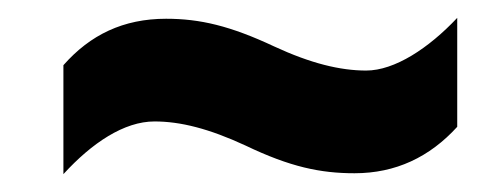

<svg xmlns="http://www.w3.org/2000/svg" viewBox="-20 -460 543 215"><path d="M255 -297C305 -273 339 -266 377 -266C423 -266 461 -284 492 -318V-440C460 -406 422 -381 390 -381C361 -381 328 -389 287 -408C238 -431 204 -439 166 -439C118 -439 81 -421 51 -387V-265C83 -300 119 -324 153 -324C182 -324 214 -316 255 -297Z"/></svg>

Font: Noto Sans Display SemiCondensed Extra
Style: Italic
Weight: 800
Width: 4
Italic angle: -12°
Designer: Monotype Design Team
Foundry: Monotype Imaging Inc.
Version: Version 1.900